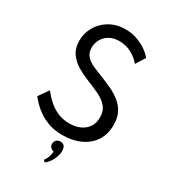

<svg xmlns="http://www.w3.org/2000/svg" viewBox="-252 -966 1187 1333"><g transform="rotate(30 341.5 -299.0)"><path d="M336.5 16Q416 16 478 -12Q540 -40 575.8 -93.2Q611.5 -146.5 611.5 -222Q611.5 -278 591.8 -317.5Q572 -357 537.5 -385.2Q503 -413.5 457.5 -434.8Q412 -456 361 -476Q323 -490.5 288.5 -506.2Q254 -522 232 -547Q210 -572 210 -613.5Q210 -648 227 -678.5Q244 -709 276.2 -728.2Q308.5 -747.5 355 -747.5Q412 -747.5 457 -721.8Q502 -696 526.5 -663.5L574 -738Q554 -763.5 520.5 -786.8Q487 -810 444.2 -825Q401.5 -840 353.5 -840Q282 -840 227.5 -808.5Q173 -777 142.5 -725Q112 -673 112 -612Q112 -551.5 140.2 -511.5Q168.5 -471.5 210.8 -446.5Q253 -421.5 294 -405Q352.5 -382 400 -359.5Q447.5 -337 475.2 -304.8Q503 -272.5 503 -219.5Q503 -173 480.8 -141.5Q458.5 -110 421.5 -94Q384.5 -78 339 -78Q291 -78 253 -93Q215 -108 186.5 -130Q158 -152 138.5 -174Q119 -196 107.5 -210L52 -131Q62.5 -117 85 -92.8Q107.5 -68.5 142.5 -43.5Q177.5 -18.5 226 -1.2Q274.5 16 336.5 16ZM327.5 241.5Q355.5 219.5 373.8 183Q392 146.5 392 113.5Q392 61 349.5 61Q330 61 318 73Q306 85 306 103.5Q306 119.5 316.5 131Q327 142.5 342.5 145Q341.5 169.5 332.8 192Q324 214.5 312.5 229Z"/></g></svg>

Font: Spartan Medium
Style: Regular
Weight: 500
Designer: Matt Bailey, Mirko Velimirovic
Foundry: Matt Bailey
Version: Version 1.003; ttfautohint (v1.8.3)